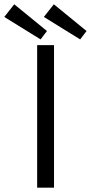

<svg xmlns="http://www.w3.org/2000/svg" viewBox="-100 -869 421 889"><path d="M72 -660H150.1V0H72ZM271.2 -686.5 103.1 -790.6 149.3 -849.1 300.7 -725.4ZM87.9 -686.5 -80.2 -790.6 -34 -849.1 117.4 -725.4Z"/></svg>

Font: League Spartan Extralight
Style: Regular
Weight: 200
Foundry: The League of Moveable Type
Version: Version 2.300; ttfautohint (v1.8.3)